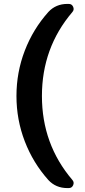

<svg xmlns="http://www.w3.org/2000/svg" viewBox="-20 -790 434 980"><path d="M324 170Q265 170 227 129Q149 42 106.5 -68.5Q64 -179 64 -300Q64 -421 106.5 -531.5Q149 -642 227 -729Q265 -770 324 -770H331Q347 -770 353.5 -755Q360 -740 349 -728Q194 -546 194 -300Q194 -54 349 128Q360 140 353.5 155Q347 170 331 170Z"/></svg>

Font: Rounded Mplus 1c Bold
Style: Bold
Weight: 700
Version: Version 1.059.20150529